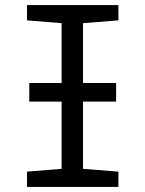

<svg xmlns="http://www.w3.org/2000/svg" viewBox="-20 -734 570 754"><path d="M86 0H445V-60L306 -71V-335H436V-408H306V-643L445 -654V-714H86V-654L222 -643V-408H95V-335H222V-71L86 -60Z"/></svg>

Font: Noto Sans Mono Condensed
Style: Regular
Weight: 400
Width: 3
Designer: Monotype Design Team
Foundry: Monotype Imaging Inc.
Version: Version 2.014